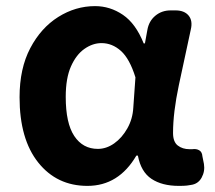

<svg xmlns="http://www.w3.org/2000/svg" viewBox="-20 -594 703 628"><path d="M266 14Q166 14 105 -62.5Q44 -139 44 -276Q44 -370 79 -436.5Q114 -503 170.5 -538.5Q227 -574 291 -574Q340 -574 382 -545.5Q424 -517 450 -452H454L462 -496Q467 -525 488 -542.5Q509 -560 538 -560H554Q583 -560 597 -543Q611 -526 604 -497Q584 -405 565 -315.5Q546 -226 546 -159Q546 -130 561.5 -118Q577 -106 600 -106Q605 -106 606 -106Q607 -106 609 -106Q622 -108 631.5 -102.5Q641 -97 642 -83L647 -58Q651 -34 639.5 -13Q628 8 604 11Q600 12 591 13Q582 14 565 14Q510 14 475.5 -9Q441 -32 431 -85H426Q368 14 266 14ZM300 -107Q328 -107 353.5 -125Q379 -143 396.5 -174Q414 -205 416 -242L423 -341Q404 -402 375.5 -427.5Q347 -453 312 -453Q283 -453 256 -434Q229 -415 212 -376.5Q195 -338 195 -277Q195 -191 223 -149Q251 -107 300 -107Z"/></svg>

Font: Chiron GoRound TC
Style: Bold
Weight: 700
Designer: Ryoko NISHIZUKA 西塚涼子 (kana, bopomofo & ideographs); Paul D. Hunt (Latin, Greek & Cyrillic); Sandoll Communications 산돌커뮤니
Foundry: Adobe
Version: Version 1.000;hotconv 1.1.1;makeotfexe 2.6.0